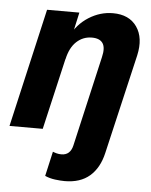

<svg xmlns="http://www.w3.org/2000/svg" viewBox="-59 -564 648 823"><g transform="rotate(5 265.5 -152.5)"><path d="M250 215Q232 215 208.5 212Q185 209 165 200L189 94Q196 97 205.5 99.5Q215 102 226 102Q245 102 257 91.5Q269 81 274 60L363 -328Q373 -369 360 -388.5Q347 -408 313 -408Q275 -408 247 -382Q219 -356 208 -305L214 -403Q241 -458 290 -489Q339 -520 394 -520Q464 -520 497 -472.5Q530 -425 513 -349L413 80Q398 145 357.5 180Q317 215 250 215ZM-6 0 111 -510H250L226 -402H230L137 0Z"/></g></svg>

Font: Instrument Sans SemiCondensed
Style: Bold Italic
Weight: 700
Width: 4
Italic angle: -13°
Designer: Rodrigo Fuenzalida
Foundry: fragTYPE
Version: Version 1.000;gftools[0.9.28]